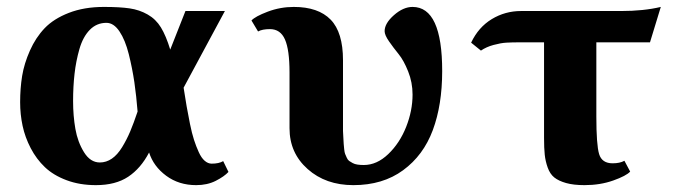

<svg xmlns="http://www.w3.org/2000/svg" viewBox="-20 -522 1989 554"><path d="M377 -200.2Q373.5 -244.6 367.7 -284.7Q361.8 -324.7 351.6 -365.7Q341.3 -406.7 324.7 -431.4Q308.1 -456.1 287.1 -456.1Q258.8 -456.1 239 -435.8Q219.2 -415.5 209.2 -380.6Q199.2 -345.7 195.1 -309.1Q190.9 -272.5 190.9 -230Q190.9 -188 197.5 -150.1Q204.1 -112.3 222.4 -82.8Q240.7 -53.2 268.1 -53.2Q286.6 -53.2 302.7 -64.2Q318.8 -75.2 332.3 -97.2Q345.7 -119.1 355.7 -142.8Q365.7 -166.5 377 -200.2ZM410.2 -82Q386.2 -36.1 349.9 -12Q313.5 12.2 256.8 12.2Q210 12.2 172.1 -2Q134.3 -16.1 109.6 -39.6Q85 -63 68.6 -94.5Q52.2 -126 45.2 -158.9Q38.1 -191.9 38.1 -227.1Q38.1 -267.1 43.9 -303Q49.8 -338.9 66.4 -376.2Q83 -413.6 108.9 -440.7Q134.8 -467.8 178.7 -484.9Q222.7 -502 279.8 -502Q326.2 -502 354.2 -497.8Q382.3 -493.7 406 -480.2Q429.7 -466.8 444.3 -442.9Q459 -418.9 471.2 -378.9L515.1 -490.2H628.9L509.8 -269Q514.6 -237.3 518.6 -214.8Q522.5 -192.4 528.1 -164.8Q533.7 -137.2 539.8 -118.4Q545.9 -99.6 553.5 -83Q561 -66.4 570.6 -58.1Q580.1 -49.8 590.8 -49.8Q611.8 -49.8 624 -57.1L639.2 -25.9Q627 -12.7 602.5 -0.2Q578.1 12.2 545.9 12.2Q496.1 12.2 459.5 -14.9Q422.9 -42 410.2 -82Z M969.7 -348.1V-144Q970.2 -137.2 970.7 -124.8Q971.2 -112.3 971.7 -106.9Q972.2 -101.6 973.1 -91.8Q974.1 -82 975.8 -77.9Q977.5 -73.7 980.5 -67.1Q983.4 -60.5 987.5 -57.6Q991.7 -54.7 997.6 -51.5Q1003.4 -48.3 1011.5 -47.1Q1019.5 -45.9 1029.8 -45.9Q1067.4 -45.9 1100.3 -77.4Q1133.3 -108.9 1151.9 -155.8Q1170.4 -202.6 1170.4 -249Q1170.4 -284.2 1157.7 -315.9Q1145 -347.7 1130.1 -366Q1115.2 -384.3 1102.5 -402.6Q1089.8 -420.9 1089.8 -432.1Q1089.8 -454.6 1116.7 -478.3Q1143.6 -502 1170.4 -502Q1255.9 -502 1255.9 -316.9Q1255.9 -219.2 1228.8 -146.5Q1201.7 -73.7 1143.1 -30.8Q1084.5 12.2 999.5 12.2Q919.9 12.2 867.7 -34.2Q815.4 -80.6 815.4 -151.9V-313Q815.4 -378.4 802.2 -408.2Q789.1 -438 758.8 -438Q736.8 -438 724.6 -431.2L705.6 -462.9Q716.3 -474.6 752.4 -488.3Q788.6 -502 827.6 -502Q898.4 -502 934.1 -465.3Q969.7 -428.7 969.7 -348.1Z M1483.4 -399.9Q1456.5 -399.9 1440.7 -398.9Q1424.8 -397.9 1404.1 -392.3Q1383.3 -386.7 1367.7 -376L1339.4 -398.9Q1360.4 -443.4 1398.9 -466.8Q1437.5 -490.2 1483.4 -490.2H1772.5Q1837.4 -490.2 1886.7 -502L1855.5 -399.9H1700.7V-186Q1700.7 -104 1708.7 -77.4Q1716.8 -50.8 1747.6 -50.8Q1768.6 -50.8 1781.7 -58.1L1798.3 -26.9Q1787.1 -14.6 1749.5 -1.2Q1711.9 12.2 1666.5 12.2Q1634.8 12.2 1613.3 6.1Q1591.8 0 1579.3 -10Q1566.9 -20 1560.3 -38.6Q1553.7 -57.1 1551.8 -75.7Q1549.8 -94.2 1549.8 -124V-399.9Z"/></svg>

Font: Linguistics Pro
Style: Bold
Weight: 700
Designer: Stefan Peev, Context Ltd
Foundry: Stefan Peev, Context Ltd
Version: Version 001.000